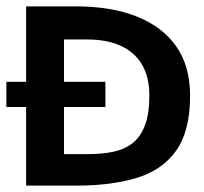

<svg xmlns="http://www.w3.org/2000/svg" viewBox="-20 -583 640 603"><path d="M62 0V-563Q134 -563 169 -563Q204 -563 220 -563Q328 -563 408.5 -531.5Q489 -500 533 -438Q577 -376 577 -282Q577 -171 533 -109.5Q489 -48 408.5 -24Q328 0 220 0Q203 0 166.5 0Q130 0 62 0ZM0 -247V-326H311V-247ZM181 -99Q214 -99 231 -99Q248 -99 255 -99Q301 -99 336.5 -106.5Q372 -114 397 -134Q422 -154 435.5 -190Q449 -226 449 -283Q449 -342 425.5 -381Q402 -420 358.5 -439.5Q315 -459 255 -459H181Z"/></svg>

Font: Darker Grotesque ExtraBold
Style: Regular
Weight: 800
Designer: Gabriel Lam
Foundry: TypeRant
Version: Version 1.000;gftools[0.9.28]